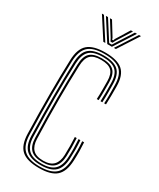

<svg xmlns="http://www.w3.org/2000/svg" viewBox="-194 -814 729 882"><g transform="rotate(30 170.0 -373.5)"><path d="M174.8 6.2Q110.5 6.2 82 -19.4Q53.5 -45 51.8 -104Q50 -161.8 49.4 -213.5Q48.8 -265.2 48.8 -312.8Q48.8 -360.2 49.5 -405.4Q50.2 -450.5 51.8 -495.2Q53.8 -555.5 82.8 -580.9Q111.8 -606.2 174.5 -606.2Q238.8 -606.2 267.6 -581.2Q296.5 -556.2 297 -496.8Q297 -475.2 297.1 -450.9Q297.2 -426.5 296 -401.2H286.2Q287.8 -426 287.5 -448.8Q287.2 -471.5 287 -496.5Q286.8 -551.2 260.6 -574.9Q234.5 -598.5 174.5 -598.5Q114.8 -598.5 89.1 -574Q63.5 -549.5 61.5 -494.8Q60.2 -451.5 59.4 -407.1Q58.5 -362.8 58.5 -315.4Q58.5 -268 59.1 -215.6Q59.8 -163.2 61.5 -104Q63.2 -49.5 89.9 -25.5Q116.5 -1.5 174.8 -1.5Q232.8 -1.5 258.9 -25.8Q285 -50 287 -104Q288.2 -126.8 288.1 -149.6Q288 -172.5 286 -200H296Q297.5 -175.8 297.9 -153Q298.2 -130.2 297 -103.8Q294.5 -44.8 266.1 -19.2Q237.8 6.2 174.8 6.2ZM174.8 -9.2Q122 -9.2 97.4 -31.8Q72.8 -54.2 71.2 -104.5Q69.5 -163.8 68.9 -215.8Q68.2 -267.8 68.2 -314.6Q68.2 -361.5 69.1 -405.8Q70 -450 71.2 -494.5Q72.8 -546 97 -568.4Q121.2 -590.8 174.5 -590.8Q229 -590.8 253 -569Q277 -547.2 277.2 -496.5Q277.5 -471.8 277.6 -449.2Q277.8 -426.8 276.5 -401.2H266.8Q268 -426 267.9 -449Q267.8 -472 267.5 -496.2Q267.2 -543 245.5 -562.9Q223.8 -582.8 174.5 -582.8Q124 -582.8 103.4 -561.2Q82.8 -539.8 81.2 -494Q79.8 -449 78.9 -404.6Q78 -360.2 78 -313.6Q78 -267 78.8 -215.6Q79.5 -164.2 81.2 -104.8Q82.5 -60 104.4 -38.6Q126.2 -17.2 174.8 -17.2Q223 -17.2 244.4 -38.9Q265.8 -60.5 267.5 -104.8Q268.8 -129.2 268.5 -151Q268.2 -172.8 266.5 -200H276.2Q278.2 -171.8 278.4 -150Q278.5 -128.2 277.2 -104.2Q275.5 -55 251.5 -32.1Q227.5 -9.2 174.8 -9.2ZM174.8 -25Q131 -25 111.6 -45.1Q92.2 -65.2 91 -105Q89.2 -164.8 88.5 -216Q87.8 -267.2 87.8 -313.4Q87.8 -359.5 88.6 -403.9Q89.5 -448.2 91 -494.2Q92.2 -537.2 111.5 -556.1Q130.8 -575 174.5 -575Q219 -575 238.2 -556.8Q257.5 -538.5 257.8 -496.2Q257.8 -476.8 258 -452.1Q258.2 -427.5 256.8 -401.2H247Q248.5 -427.5 248.2 -451.4Q248 -475.2 248 -496.2Q247.8 -534.2 230.8 -550.8Q213.8 -567.2 174.5 -567.2Q135.5 -567.2 118.8 -549.8Q102 -532.2 100.8 -493Q99.2 -448.2 98.4 -404Q97.5 -359.8 97.5 -313.5Q97.5 -267.2 98.2 -216Q99 -164.8 100.8 -105.2Q101.8 -70.2 119 -51.5Q136.2 -32.8 174.8 -32.8Q212.5 -32.8 229.8 -51.8Q247 -70.8 248 -105.2Q248.8 -130.2 248.5 -152.5Q248.2 -174.8 247 -200H256.8Q258.2 -172 258.4 -150.6Q258.5 -129.2 257.8 -105Q256.5 -65.2 237 -45.1Q217.5 -25 174.8 -25ZM71.2 -753H82L152.2 -644H141.5ZM92.5 -753H103.5L156.8 -669.5L168 -652.2H181.8L192.8 -669.5L246.2 -753H257.2L187.2 -644H162.5ZM113.8 -753H124.8L169 -681.2L172 -672.5H177.8L180.8 -681.2L225 -753H236L187.8 -675.8L180 -661.2H169.8L162.2 -675.8ZM267.8 -753H278.5L208 -644H197.5Z"/></g></svg>

Font: Big Shoulders Inline Text ExtraLight
Style: Regular
Weight: 250
Version: Version 2.002